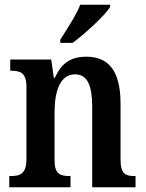

<svg xmlns="http://www.w3.org/2000/svg" viewBox="-20 -786 612 806"><path d="M233 -619V-606H285C339 -646 420 -721 442 -756V-766H317C299 -721 261 -664 233 -619ZM19 0H276V-47H272C233 -47 209 -55 209 -113V-315C209 -398 230 -474 295 -474C349 -474 367 -423 367 -338V0H549V-47H545C506 -47 486 -56 486 -118V-352C486 -489 435 -548 343 -548C277 -548 238 -521 210 -459H206L195 -536H23V-489H28C65 -489 91 -480 91 -422V-118C91 -56 64 -47 25 -47H19Z"/></svg>

Font: Noto Serif Myanmar Condensed SemiBold
Style: Regular
Weight: 600
Width: 3
Designer: Ben Mitchell and the Monotype Design Team
Foundry: Monotype Imaging Inc.
Version: Version 2.106